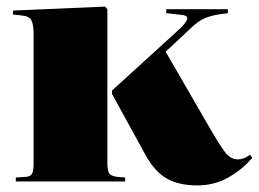

<svg xmlns="http://www.w3.org/2000/svg" viewBox="-20 -551 786 583"><path d="M28 0V-12L59 -14Q72 -15 77 -23Q82 -31 82 -57V-447Q82 -476 75.5 -489Q69 -502 46 -504L19 -507L20 -519L299 -531L306 -523V-58Q306 -32 312 -24Q318 -16 336 -14L360 -12V0ZM579 12Q524 12 487 -8.5Q450 -29 421 -82L320 -266V-276L521 -459Q543 -479 548 -491.5Q553 -504 530 -506L485 -511V-523H672V-511L650 -508Q626 -505 605 -497Q584 -489 561 -467L483 -394L616 -164Q646 -112 663 -89.5Q680 -67 702 -67Q710 -67 719 -70Q728 -73 739 -81L746 -72Q717 -37 674 -12.5Q631 12 579 12Z"/></svg>

Font: Literata 72pt Black
Style: Regular
Weight: 900
Designer: Latin by Veronika Burian and Jose Scaglione. Greek by Irene Vlachou. Cyrillic by Vera Evstafieva.
Foundry: TypeTogether
Version: Version 3.002